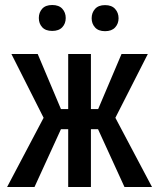

<svg xmlns="http://www.w3.org/2000/svg" viewBox="-20 -743 640 763"><path d="M369.6 -229.5 474.6 0H584L438.5 -274.9L567.4 -528.3H462.9L370.1 -309.6H341.3V-528.3H251V-309.6H222.2L129.9 -528.3H25.4L153.3 -274.9L8.3 0H117.2L222.2 -229.5H251V0H341.3V-229.5ZM134.3 -671.4Q134.3 -649.4 147.7 -634.8Q161.1 -620.1 187.5 -620.1Q213.9 -620.1 227.5 -634.8Q241.2 -649.4 241.2 -671.4Q241.2 -693.4 227.5 -708.3Q213.9 -723.1 187.5 -723.1Q161.1 -723.1 147.7 -708.3Q134.3 -693.4 134.3 -671.4ZM344.2 -670.4Q344.2 -648.9 357.7 -634Q371.1 -619.1 397.5 -619.1Q423.8 -619.1 437.5 -634Q451.2 -648.9 451.2 -670.4Q451.2 -692.4 437.5 -707.5Q423.8 -722.7 397.5 -722.7Q371.1 -722.7 357.7 -707.5Q344.2 -692.4 344.2 -670.4Z"/></svg>

Font: Roboto Mono
Style: Regular
Weight: 400
Monospace: yes
Designer: Google
Version: Version 3.000